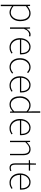

<svg xmlns="http://www.w3.org/2000/svg" viewBox="1963 -2797 1077 5043"><g transform="rotate(90 2501.5 -275.5)"><path d="M105 243V-527H135L141 -459H143Q182 -490 228.5 -515Q275 -540 324 -540Q396 -540 443 -506.5Q490 -473 513 -413Q536 -353 536 -271Q536 -182 503.5 -118Q471 -54 418 -20.5Q365 13 302 13Q265 13 224 -4.5Q183 -22 141 -53V46V243ZM305 -20Q361 -20 404.5 -52Q448 -84 473 -141Q498 -198 498 -271Q498 -338 480.5 -391.5Q463 -445 424.5 -476Q386 -507 321 -507Q281 -507 236 -483.5Q191 -460 141 -416V-91Q188 -52 231 -36Q274 -20 305 -20Z M700 0V-527H730L736 -428H738Q764 -476 802 -508Q840 -540 887 -540Q901 -540 913 -538Q925 -536 938 -529L929 -496Q916 -501 907 -503Q898 -505 882 -505Q847 -505 807 -473.5Q767 -442 736 -364V0Z M1223 13Q1157 13 1102 -20Q1047 -53 1014.5 -114.5Q982 -176 982 -262Q982 -327 1000.5 -378Q1019 -429 1051.5 -465.5Q1084 -502 1124.5 -521Q1165 -540 1209 -540Q1270 -540 1314.5 -512Q1359 -484 1383.5 -429.5Q1408 -375 1408 -297Q1408 -289 1408 -280.5Q1408 -272 1406 -261H1020Q1020 -192 1045.5 -137.5Q1071 -83 1117 -51.5Q1163 -20 1225 -20Q1270 -20 1305 -33Q1340 -46 1370 -68L1386 -37Q1356 -19 1319 -3Q1282 13 1223 13ZM1020 -294H1373Q1373 -401 1328 -454Q1283 -507 1209 -507Q1162 -507 1121 -481.5Q1080 -456 1053 -408.5Q1026 -361 1020 -294Z M1745 13Q1678 13 1624.5 -19.5Q1571 -52 1540 -113.5Q1509 -175 1509 -262Q1509 -351 1542 -413Q1575 -475 1629 -507.5Q1683 -540 1746 -540Q1800 -540 1837 -519.5Q1874 -499 1900 -474L1877 -448Q1851 -473 1819 -490Q1787 -507 1746 -507Q1690 -507 1645 -476Q1600 -445 1573.5 -390Q1547 -335 1547 -262Q1547 -190 1572 -135.5Q1597 -81 1641.5 -50.5Q1686 -20 1746 -20Q1790 -20 1827 -38.5Q1864 -57 1892 -83L1913 -57Q1880 -28 1838 -7.5Q1796 13 1745 13Z M2224 13Q2158 13 2103 -20Q2048 -53 2015.5 -114.5Q1983 -176 1983 -262Q1983 -327 2001.5 -378Q2020 -429 2052.5 -465.5Q2085 -502 2125.5 -521Q2166 -540 2210 -540Q2271 -540 2315.5 -512Q2360 -484 2384.5 -429.5Q2409 -375 2409 -297Q2409 -289 2409 -280.5Q2409 -272 2407 -261H2021Q2021 -192 2046.5 -137.5Q2072 -83 2118 -51.5Q2164 -20 2226 -20Q2271 -20 2306 -33Q2341 -46 2371 -68L2387 -37Q2357 -19 2320 -3Q2283 13 2224 13ZM2021 -294H2374Q2374 -401 2329 -454Q2284 -507 2210 -507Q2163 -507 2122 -481.5Q2081 -456 2054 -408.5Q2027 -361 2021 -294Z M2728 13Q2662 13 2613 -18.5Q2564 -50 2537 -111.5Q2510 -173 2510 -262Q2510 -347 2542.5 -409.5Q2575 -472 2628.5 -506Q2682 -540 2746 -540Q2794 -540 2831 -523Q2868 -506 2908 -474L2905 -573V-794H2941V0H2911L2906 -70H2904Q2871 -37 2827 -12Q2783 13 2728 13ZM2731 -20Q2777 -20 2819.5 -44Q2862 -68 2905 -111V-435Q2862 -474 2823.5 -490.5Q2785 -507 2744 -507Q2689 -507 2644.5 -474Q2600 -441 2574 -385.5Q2548 -330 2548 -262Q2548 -190 2569.5 -135.5Q2591 -81 2632 -50.5Q2673 -20 2731 -20Z M3346 13Q3280 13 3225 -20Q3170 -53 3137.5 -114.5Q3105 -176 3105 -262Q3105 -327 3123.5 -378Q3142 -429 3174.5 -465.5Q3207 -502 3247.5 -521Q3288 -540 3332 -540Q3393 -540 3437.5 -512Q3482 -484 3506.5 -429.5Q3531 -375 3531 -297Q3531 -289 3531 -280.5Q3531 -272 3529 -261H3143Q3143 -192 3168.5 -137.5Q3194 -83 3240 -51.5Q3286 -20 3348 -20Q3393 -20 3428 -33Q3463 -46 3493 -68L3509 -37Q3479 -19 3442 -3Q3405 13 3346 13ZM3143 -294H3496Q3496 -401 3451 -454Q3406 -507 3332 -507Q3285 -507 3244 -481.5Q3203 -456 3176 -408.5Q3149 -361 3143 -294Z M3678 0V-527H3708L3714 -443H3716Q3757 -484 3800 -512Q3843 -540 3898 -540Q3979 -540 4018 -490.5Q4057 -441 4057 -339V0H4021V-334Q4021 -421 3991.5 -464Q3962 -507 3894 -507Q3845 -507 3804.5 -481Q3764 -455 3714 -403V0Z M4394 13Q4345 13 4318 -6Q4291 -25 4280.5 -59.5Q4270 -94 4270 -140V-494H4186V-522L4270 -527L4274 -681H4305V-527H4461V-494H4305V-135Q4305 -84 4322 -52Q4339 -20 4397 -20Q4412 -20 4431 -25Q4450 -30 4464 -37L4476 -7Q4453 1 4430.5 7Q4408 13 4394 13Z M4776 13Q4710 13 4655 -20Q4600 -53 4567.5 -114.5Q4535 -176 4535 -262Q4535 -327 4553.5 -378Q4572 -429 4604.5 -465.5Q4637 -502 4677.5 -521Q4718 -540 4762 -540Q4823 -540 4867.5 -512Q4912 -484 4936.5 -429.5Q4961 -375 4961 -297Q4961 -289 4961 -280.5Q4961 -272 4959 -261H4573Q4573 -192 4598.5 -137.5Q4624 -83 4670 -51.5Q4716 -20 4778 -20Q4823 -20 4858 -33Q4893 -46 4923 -68L4939 -37Q4909 -19 4872 -3Q4835 13 4776 13ZM4573 -294H4926Q4926 -401 4881 -454Q4836 -507 4762 -507Q4715 -507 4674 -481.5Q4633 -456 4606 -408.5Q4579 -361 4573 -294Z"/></g></svg>

Font: Shanggu Sans SC VF
Style: Regular
Weight: 250
Designer: GuiWonder
Version: Version 1.021